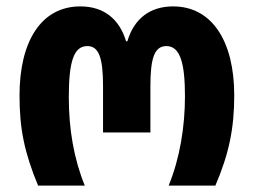

<svg xmlns="http://www.w3.org/2000/svg" viewBox="-20 -580 792 600"><path d="M99 0H245C211 -83 195 -176 195 -276C195 -389 211 -436 253 -436C289 -436 302 -399 302 -311V-166H450V-311C450 -399 463 -436 500 -436C544 -436 558 -380 558 -279C558 -184 542 -85 507 0H653C696 -100 712 -180 712 -282C712 -452 642 -560 521 -560C449 -560 399 -522 378 -451H374C353 -521 304 -560 231 -560C109 -560 41 -451 41 -282C41 -178 56 -104 99 0Z"/></svg>

Font: Noto Sans Georgian Condensed ExtraBold
Style: Regular
Weight: 800
Width: 3
Designer: Monotype Design Team, Akaki Razmadze
Foundry: Google LLC
Version: Version 2.005